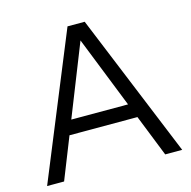

<svg xmlns="http://www.w3.org/2000/svg" viewBox="-106 -824 921 928"><g transform="rotate(-15 355.0 -360.0)"><path d="M608 0H693L398 -720H312L17 0H102L185 -209H525ZM213 -280 355 -638 497 -280Z"/></g></svg>

Font: Aspekta 350
Style: Regular
Weight: 350
Designer: Ivo Dolenc
Version: Version 2.000